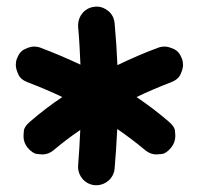

<svg xmlns="http://www.w3.org/2000/svg" viewBox="-20 -731 586 570"><path d="M62 -292.5C71.8 -281.2 81.1 -274.9 89.8 -273.9C98.1 -272.9 103.5 -272.5 106 -272.5C118.2 -272.5 129.4 -276.9 139.2 -285.2C164.1 -306.2 190.4 -326.2 218.3 -345.2C216.8 -310.5 214.8 -275.4 211.9 -239.7V-234.4C211.9 -209 231.9 -183.6 261.7 -181.2H267.1C292.5 -181.2 317.9 -201.2 320.3 -231C323.7 -271.5 326.2 -309.1 328.1 -348.1C356.4 -328.6 384.3 -307.6 411.1 -285.2C420.9 -276.9 432.1 -272.5 444.3 -272.5C446.8 -272.5 452.1 -272.9 460.9 -273.9C469.2 -274.9 478.5 -281.2 487.8 -292.5C496.1 -302.7 500.5 -314.5 500.5 -327.6C500.5 -329.1 500 -334 499.5 -342.3C499 -350.6 492.7 -359.9 481.4 -369.6C450.2 -396.5 418 -420.9 385.3 -442.9C418 -458.5 452.1 -473.1 487.8 -486.8C502 -492.2 511.2 -500 516.1 -510.7C521 -521.5 523.4 -530.8 523.4 -538.1C523.4 -544.4 522.5 -550.8 520 -557.1C514.6 -571.3 506.8 -580.6 496.1 -585.4C485.4 -590.3 476.1 -592.8 468.8 -592.8C462.4 -592.8 456.1 -591.8 449.7 -589.4C408.2 -574.2 368.2 -556.6 328.6 -537.6C327.1 -576.2 324.2 -617.7 320.3 -661.6C318.8 -676.8 313 -688.5 302.2 -697.8C291 -707 279.8 -711.4 267.6 -711.4C265.1 -711.4 263.2 -711.4 261.2 -710.9C231.4 -708.5 211.9 -682.6 211.9 -657.2V-651.9C215.3 -614.7 217.3 -577.1 218.8 -539.1C180.2 -557.1 140.6 -574.2 100.1 -589.4C93.8 -591.8 87.4 -592.8 81.1 -592.8C73.7 -592.8 64.5 -590.3 54.2 -585.4C43.5 -580.6 35.6 -571.3 30.3 -557.1C27.8 -550.8 26.9 -544.4 26.9 -538.1C26.9 -530.8 29.3 -521.5 34.2 -510.7C38.6 -500 47.9 -492.2 62 -486.8C96.7 -473.6 131.3 -459 165 -442.9C131.8 -420.9 100.1 -396.5 68.8 -369.6C57.6 -359.9 51.3 -350.6 50.8 -342.3C50.3 -334 49.8 -328.6 49.8 -326.7C49.8 -314 53.7 -302.7 62 -292.5Z"/></svg>

Font: Mikhak
Style: Bold
Weight: 700
Designer: Amin Abedi
Version: Version 3.2